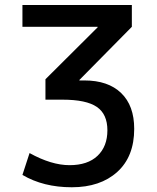

<svg xmlns="http://www.w3.org/2000/svg" viewBox="-20 -540 644 790"><path d="M72.3 179.7 101.6 89.8Q191.4 139.6 266.1 139.6Q340.8 139.6 381.3 101.1Q421.9 62.5 421.9 -3.9Q421.9 -70.3 378.4 -100.1Q335 -129.9 237.3 -129.9H167V-213.9L381.8 -427.7V-429.7H72.3V-519.5H522.5V-429.7L306.6 -210.9V-209H327.1Q424.8 -209 478.5 -157.2Q532.2 -105.5 532.2 -9.8Q532.2 104.5 462.4 167.5Q392.6 230.5 275.4 230.5Q158.2 230.5 72.3 179.7Z"/></svg>

Font: GenEi M Gothic v2 Medium
Style: Regular
Weight: 500
Version: Version 2.0